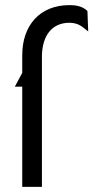

<svg xmlns="http://www.w3.org/2000/svg" viewBox="-20 -731 365 751"><path d="M322 -688C304 -706 278 -711 254 -711H252C135 -711 67 -631 67 -515V-446L38 -392H67V0H144V-514C146 -592 183 -642 252 -642C292 -641 304 -623 325 -608C325 -608 322 -687 322 -688Z"/></svg>

Font: Mint Spirit
Style: Regular
Weight: 400
Designer: HARENDAL Hirwen
Foundry: Arkandis Digital Foundry.
Version: Version 1.004;FFEdit